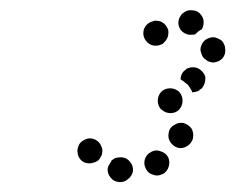

<svg xmlns="http://www.w3.org/2000/svg" viewBox="-20 -598 474 387"><path d="M215 -280Q210 -279 207 -276Q206 -275 205 -275Q205 -274 204 -273Q204 -272 203 -271Q201 -267 199 -264Q198 -263 198 -262Q198 -260 197 -259Q196 -248 203 -240Q209 -232 220 -231Q230 -230 238 -237Q246 -243 248 -253Q249 -264 242 -272Q236 -280 225 -281Q220 -281 215 -280ZM272 -277Q269 -267 274 -258Q278 -249 288 -246Q298 -242 307 -247H308Q317 -252 320 -262Q323 -272 319 -281Q314 -290 304 -293Q294 -297 285 -292Q275 -287 272 -277ZM173 -316Q164 -321 154 -318Q149 -316 145 -313Q141 -310 139 -306Q137 -301 136 -296Q136 -291 137 -287V-286Q140 -276 149 -271Q159 -267 168 -270Q173 -271 177 -274Q181 -277 183 -282Q186 -286 186 -291Q187 -296 185 -301Q182 -311 173 -316ZM323 -312Q329 -303 339 -300Q349 -298 358 -304Q366 -309 369 -319V-320Q371 -330 366 -339Q360 -347 350 -350Q340 -352 331 -346Q322 -341 320 -331V-330Q318 -320 323 -312ZM324 -370Q334 -370 341 -377Q348 -385 348 -395Q348 -405 341 -413Q333 -420 323 -420Q312 -420 305 -413Q298 -405 298 -395Q298 -385 305 -377H306Q313 -370 324 -370ZM355 -458V-459Q360 -461 364 -462Q369 -463 374 -462Q379 -461 383 -458Q387 -455 390 -451Q393 -447 394 -442Q394 -437 393 -432Q392 -428 389 -423Q387 -419 382 -417V-416Q379 -414 375 -413Q371 -412 367 -412Q367 -413 367 -414Q363 -422 357 -429H356Q351 -434 344 -438Q344 -444 347 -450Q350 -455 355 -458ZM384 -497Q384 -507 391 -515Q398 -522 409 -523Q414 -523 418 -521Q423 -519 427 -516Q430 -513 432 -508Q434 -504 434 -499V-498Q435 -488 428 -480Q421 -473 410 -472Q407 -472 404 -473Q401 -474 398 -475Q398 -476 397 -476Q395 -478 393 -479Q389 -482 387 -487Q385 -492 384 -497ZM316 -519Q319 -524 319 -528Q320 -533 319 -538Q317 -543 314 -547Q311 -551 307 -553Q302 -556 297 -556Q292 -557 288 -555Q283 -554 279 -551Q270 -544 269 -534Q268 -524 274 -516Q281 -507 291 -506Q301 -505 310 -511V-512Q314 -515 316 -519ZM361 -528Q350 -530 344 -538Q338 -547 340 -557Q341 -562 344 -566Q346 -570 351 -573Q355 -576 359 -577Q364 -578 369 -577H370Q380 -576 386 -567Q392 -559 390 -548Q390 -546 389 -544Q388 -541 387 -539Q380 -536 375 -530Q374 -530 374 -529Q371 -528 367 -528Q364 -528 361 -528Z"/></svg>

Font: FRB American Cursive Dotted Black
Style: Bold Italic
Weight: 900
Italic angle: -25°
Version: Version 2.0;Modular Font Editor K font №1